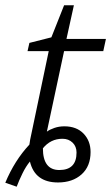

<svg xmlns="http://www.w3.org/2000/svg" viewBox="-53 -679 420 725"><path d="M10 26Q19 2 32 -24.5Q45 -51 60 -69Q79 10 166 10Q221 10 255 -20.5Q289 -51 289 -105Q289 -147 262.5 -174.5Q236 -202 190 -202Q170 -202 152.5 -196Q135 -190 124 -182L189 -486H337L347 -532H198L226 -659H189L141 -538L58 -517L51 -486H131L66 -176Q60 -150 58 -133Q2 -73 -33 11ZM171 -37Q109 -37 109 -119Q138 -155 183 -155Q206 -155 221 -140.5Q236 -126 236 -103Q236 -37 171 -37Z"/></svg>

Font: Noto Sans UI Light
Style: Italic
Weight: 300
Italic angle: -12°
Designer: Monotype Design Team
Foundry: Monotype Imaging Inc.
Version: Version 1.901